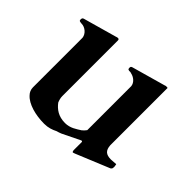

<svg xmlns="http://www.w3.org/2000/svg" viewBox="-110 -626 805 805"><g transform="rotate(45 293.0 -223.5)"><path d="M392 13C394.5 12.4 400.1 10 401 10L549 -51C552 -52 554 -55 556 -58C556 -62 557 -64 557 -65C557 -67 557 -70 556 -74C556 -79 555 -81 554 -81L525 -79C494.9 -79 483 -91.4 481 -119V-456C482 -459 480 -460 477 -460H470C468 -459 466 -459 464 -458L315 -416C309.3 -414.1 308 -412.1 308 -405C308 -402 309 -400 310 -398C311 -398 313 -397 316 -396H324C326 -395 329 -395 331 -394C348.2 -390.2 365.9 -376.1 368 -357V-96C364 -90 358 -84 352 -79C332.3 -66.7 311.3 -51 281 -51C241.6 -51 217.4 -68.8 200 -92C196 -102 193 -112 193 -123V-452C193 -457 191 -460 188 -460H182C180 -459 178 -459 176 -458L27 -416C21.6 -414.2 20 -410.8 20 -404C20 -398.4 22.4 -396 28 -396C30 -395 32 -395 35 -395C56.4 -395 77.7 -376.9 80 -356V-62C80 -49 85 -37 94 -28C118.4 -0.8 169.9 13 221 13C245.7 13 263.5 6.3 280 -2C287 -4 294 -6 301 -9L379 -47C379 -48 379 -48 380 -48H382C385 -48 386 -47 387 -46V1C387 5.5 387.8 13 392 13Z"/></g></svg>

Font: fbb
Style: Bold
Weight: 400
Designer: David J. Perry, Michael Sharpe
Version: Version 1.045